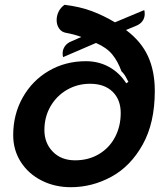

<svg xmlns="http://www.w3.org/2000/svg" viewBox="-20 -771 688 800"><path d="M35 -208Q35 -294 74.5 -364.5Q114 -435 183 -475.5Q252 -516 338 -516Q391 -516 434.5 -492Q478 -468 506 -424L515 -430Q514 -432 505.5 -448Q497 -464 486 -474Q471 -516 447.5 -544.5Q424 -573 380 -592L243 -533Q241 -538 241 -549Q241 -565 250.5 -578.5Q260 -592 278 -599L319 -617Q289 -628 256 -634Q237 -637 226.5 -652Q216 -667 216 -687Q216 -706 224.5 -723Q233 -740 249 -751Q314 -743 363 -724.5Q412 -706 459 -678L581 -729Q583 -723 583 -713Q583 -696 573.5 -683Q564 -670 546 -663L505 -646Q568 -599 596.5 -537Q625 -475 625 -392Q625 -259 574.5 -168.5Q524 -78 444 -34.5Q364 9 275 9Q208 9 153 -19Q98 -47 66.5 -96.5Q35 -146 35 -208ZM483 -300Q483 -356 449 -389Q415 -422 355 -422Q303 -422 259.5 -397Q216 -372 190.5 -328Q165 -284 165 -229Q165 -175 200 -139Q235 -103 293 -103Q349 -103 392.5 -129Q436 -155 459.5 -200Q483 -245 483 -300Z"/></svg>

Font: K2D
Style: Bold Italic
Weight: 700
Italic angle: -10°
Designer: Katatrad Aksorn Co.,Ltd.
Foundry: Cadson Demak Co.,Ltd.
Version: Version 1.000; ttfautohint (v1.6)